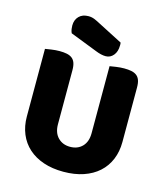

<svg xmlns="http://www.w3.org/2000/svg" viewBox="-124 -936 912 1048"><g transform="rotate(15 332.0 -412.0)"><path d="M602 -224Q602 -170 583.5 -125.5Q565 -81 530 -49.5Q495 -18 445 -1Q395 16 332 16Q269 16 219 -1Q169 -18 134 -49.5Q99 -81 80.5 -125.5Q62 -170 62 -224V-606Q73 -608 97 -611.5Q121 -615 143 -615Q166 -615 183.5 -611.5Q201 -608 213 -599Q225 -590 231 -574Q237 -558 237 -532V-227Q237 -179 263.5 -152Q290 -125 332 -125Q375 -125 401 -152Q427 -179 427 -227V-606Q438 -608 462 -611.5Q486 -615 508 -615Q531 -615 548.5 -611.5Q566 -608 578 -599Q590 -590 596 -574Q602 -558 602 -532ZM181 -726Q176 -737 174.5 -748Q173 -759 173 -768Q173 -800 192.5 -820Q212 -840 246 -840Q264 -840 280 -833.5Q296 -827 316 -816L452 -746Q453 -742 453 -738Q453 -734 453 -730Q453 -695 435.5 -674Q418 -653 392 -653Q367 -653 335 -666Z"/></g></svg>

Font: Baloo Thambi
Style: Regular
Weight: 400
Designer: Aadarsh Rajan and Ek Type
Foundry: Ek Type
Version: Version 1.100;PS 1.000;hotconv 1.0.88;makeotf.lib2.5.647800;